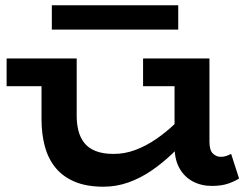

<svg xmlns="http://www.w3.org/2000/svg" viewBox="-20 -692 952 726"><path d="M371 14Q308 14 263.5 -4.5Q219 -23 191 -56.5Q163 -90 150 -137Q137 -184 137 -241V-471H270V-253Q270 -224 276.5 -198Q283 -172 298.5 -152Q314 -132 341.5 -121Q369 -110 410 -110Q452 -110 492 -125Q532 -140 570 -166Q608 -192 642.5 -225Q677 -258 707 -293V-190Q670 -148 631.5 -111Q593 -74 551.5 -46Q510 -18 465 -2Q420 14 371 14ZM5 -366V-471H246V-366ZM781 11Q741 11 709 -6Q677 -23 658.5 -56Q640 -89 640 -138V-471H772V-156Q772 -124 785 -111.5Q798 -99 814 -99Q827 -99 836.5 -102.5Q846 -106 854 -110L884 -17Q867 -6 842 2.5Q817 11 781 11ZM521 -366V-471H755V-366ZM654 -672V-580H176V-672Z"/></svg>

Font: BioRhyme SemiExpanded
Style: Bold
Weight: 700
Width: 6
Designer: Aoife Mooney
Foundry: Aoife Mooney Type
Version: Version 1.600;gftools[0.9.33]